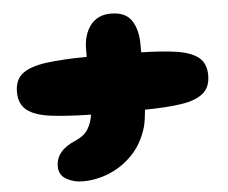

<svg xmlns="http://www.w3.org/2000/svg" viewBox="-50 -759 966 815"><g transform="rotate(-5 432.5 -351.5)"><path d="M270 -2Q233 -2 201.5 -19.5Q170 -37 170 -74Q170 -142 255 -177Q292 -193 308.5 -219.5Q325 -246 330 -281Q227 -283 159.5 -291.5Q92 -300 58.5 -326Q25 -352 25 -404Q25 -457 59 -482.5Q93 -508 161.5 -517Q230 -526 333 -527V-558Q333 -621 363.5 -661Q394 -701 451 -701Q513 -701 539 -662Q565 -623 565 -558Q565 -550 565 -542Q565 -534 565 -526Q657 -524 718 -514.5Q779 -505 809.5 -479.5Q840 -454 840 -404Q840 -354 809 -328Q778 -302 716 -292.5Q654 -283 560 -282Q556 -237 549 -210Q529 -141 485.5 -95Q442 -49 386 -25.5Q330 -2 270 -2Z"/></g></svg>

Font: Cherry Bomb One
Style: Regular
Weight: 400
Designer: satsuyako
Foundry: satsuyako
Version: Version 4.100; ttfautohint (v1.8.3)